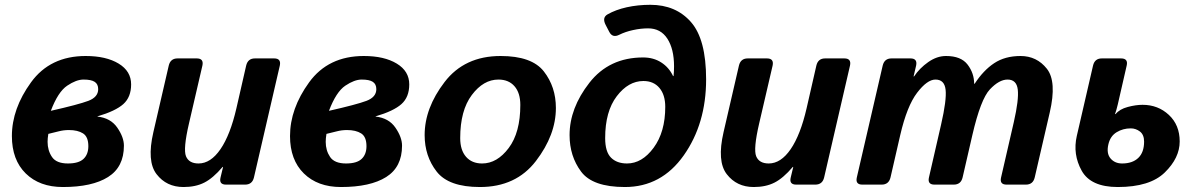

<svg xmlns="http://www.w3.org/2000/svg" viewBox="-20 -750 4859 780"><path d="M28.3 -197.3Q28.3 -308.6 106 -415.5Q183.6 -522.5 328.1 -522.5Q411.1 -522.5 461.9 -491.7Q512.7 -460.9 512.7 -407.2Q512.7 -355.5 481 -327.1Q449.2 -298.8 376 -277.3V-276.4Q429.7 -270.5 456.5 -231.4Q483.4 -192.4 483.4 -158.2Q483.4 -71.3 418.9 -30.8Q354.5 9.8 235.4 9.8Q140.6 9.8 84.5 -45.4Q28.3 -100.6 28.3 -197.3ZM173.3 -173.8Q173.3 -138.7 191.2 -112.3Q209 -85.9 255.9 -85.9Q299.8 -85.9 319.3 -104.5Q338.9 -123 338.9 -156.2Q338.9 -194.3 317.4 -208Q295.9 -221.7 259.8 -221.7Q238.3 -221.7 217.8 -216.3Q197.3 -210.9 176.3 -206.1Q173.3 -187.5 173.3 -173.8ZM186.5 -299.8Q298.8 -325.2 338.9 -340.3Q378.9 -355.5 378.9 -387.7Q378.9 -408.2 364.7 -417.5Q350.6 -426.8 319.3 -426.8Q290 -426.8 252.9 -401.9Q215.8 -377 186.5 -299.8Z M603 -212.9 665.5 -483.4Q672.4 -512.7 701.2 -512.7H779.3Q808.6 -512.7 802.2 -483.4L747.6 -248Q723.6 -144.5 735.6 -115.2Q747.6 -85.9 786.6 -85.9Q835.9 -85.9 875.7 -144Q915.5 -202.1 940.4 -310.1L980 -483.4Q986.8 -512.7 1015.6 -512.7H1093.8Q1123 -512.7 1116.7 -483.4L1011.7 -29.3Q1004.9 0 975.6 0H898.4Q868.7 0 876 -29.3L886.2 -71.8H884.3Q845.2 -25.9 809.8 -8.1Q774.4 9.8 725.6 9.8Q656.2 9.8 616 -42.5Q575.7 -94.7 603 -212.9Z M1158.2 -197.3Q1158.2 -308.6 1235.8 -415.5Q1313.5 -522.5 1458 -522.5Q1541 -522.5 1591.8 -491.7Q1642.6 -460.9 1642.6 -407.2Q1642.6 -355.5 1610.8 -327.1Q1579.1 -298.8 1505.9 -277.3V-276.4Q1559.6 -270.5 1586.4 -231.4Q1613.3 -192.4 1613.3 -158.2Q1613.3 -71.3 1548.8 -30.8Q1484.4 9.8 1365.2 9.8Q1270.5 9.8 1214.4 -45.4Q1158.2 -100.6 1158.2 -197.3ZM1303.2 -173.8Q1303.2 -138.7 1321 -112.3Q1338.9 -85.9 1385.7 -85.9Q1429.7 -85.9 1449.2 -104.5Q1468.8 -123 1468.8 -156.2Q1468.8 -194.3 1447.3 -208Q1425.8 -221.7 1389.6 -221.7Q1368.2 -221.7 1347.7 -216.3Q1327.1 -210.9 1306.2 -206.1Q1303.2 -187.5 1303.2 -173.8ZM1316.4 -299.8Q1428.7 -325.2 1468.8 -340.3Q1508.8 -355.5 1508.8 -387.7Q1508.8 -408.2 1494.6 -417.5Q1480.5 -426.8 1449.2 -426.8Q1419.9 -426.8 1382.8 -401.9Q1345.7 -377 1316.4 -299.8Z M1705.1 -201.2Q1705.1 -311 1786.1 -416.7Q1867.2 -522.5 2013.7 -522.5Q2140.6 -522.5 2189.5 -459.7Q2238.3 -397 2238.3 -311.5Q2238.3 -201.7 2157.2 -95.9Q2076.2 9.8 1929.7 9.8Q1802.7 9.8 1753.9 -53Q1705.1 -115.7 1705.1 -201.2ZM1849.6 -189Q1849.6 -140.1 1873.3 -113Q1897 -85.9 1938.5 -85.9Q1999.5 -85.9 2046.6 -148.7Q2093.8 -211.4 2093.8 -323.7Q2093.8 -372.6 2070.1 -399.7Q2046.4 -426.8 2004.9 -426.8Q1943.8 -426.8 1896.7 -364Q1849.6 -301.3 1849.6 -189Z M2293.9 -201.2Q2293.9 -310.5 2374.3 -413.6Q2454.6 -516.6 2592.8 -516.6Q2634.8 -516.6 2666.3 -496.3Q2697.8 -476.1 2714.4 -440.9H2716.3Q2718.3 -457.5 2718.3 -480.5Q2718.3 -550.8 2691.2 -592.8Q2664.1 -634.8 2612.8 -634.8Q2583.5 -634.8 2552 -627.9Q2520.5 -621.1 2496.1 -608.9Q2468.3 -594.7 2455.1 -620.6L2440.4 -648.9Q2425.3 -678.2 2447.8 -691.4Q2481 -710.4 2526.1 -720.5Q2571.3 -730.5 2622.1 -730.5Q2725.6 -730.5 2787.1 -660.4Q2848.6 -590.3 2848.6 -427.7Q2848.6 -247.6 2757.8 -118.9Q2667 9.8 2518.6 9.8Q2387.2 9.8 2340.6 -53Q2293.9 -115.7 2293.9 -201.2ZM2438.5 -189Q2438.5 -133.3 2462.2 -109.6Q2485.8 -85.9 2527.3 -85.9Q2588.4 -85.9 2635.5 -149.9Q2682.6 -213.9 2682.6 -315.9Q2682.6 -364.7 2658.9 -392.8Q2635.3 -420.9 2593.8 -420.9Q2532.7 -420.9 2485.6 -359.1Q2438.5 -297.4 2438.5 -189Z M2919.4 -212.9 2981.9 -483.4Q2988.8 -512.7 3017.6 -512.7H3095.7Q3125 -512.7 3118.7 -483.4L3064 -248Q3040 -144.5 3052 -115.2Q3064 -85.9 3103 -85.9Q3152.3 -85.9 3192.1 -144Q3231.9 -202.1 3256.8 -310.1L3296.4 -483.4Q3303.2 -512.7 3332 -512.7H3410.2Q3439.5 -512.7 3433.1 -483.4L3328.1 -29.3Q3321.3 0 3292 0H3214.8Q3185.1 0 3192.4 -29.3L3202.6 -71.8H3200.7Q3161.6 -25.9 3126.2 -8.1Q3090.8 9.8 3042 9.8Q2972.7 9.8 2932.4 -42.5Q2892.1 -94.7 2919.4 -212.9Z M3483.4 0Q3454.1 0 3460.9 -29.3L3565.9 -483.4Q3572.8 -512.7 3601.6 -512.7H3678.7Q3708 -512.7 3701.7 -483.4L3691.4 -439.5H3693.4Q3715.8 -473.1 3751 -497.8Q3786.1 -522.5 3823.2 -522.5Q3884.3 -522.5 3910.9 -487.5Q3937.5 -452.6 3937.5 -409.7H3939.5Q3975.1 -464.4 4019 -493.4Q4063 -522.5 4126 -522.5Q4191.9 -522.5 4232.9 -470.7Q4273.9 -418.9 4244.6 -293L4183.6 -29.3Q4176.8 0 4147.5 0H4069.3Q4040 0 4046.9 -29.3L4098.6 -253.9Q4119.6 -345.7 4114.7 -386.2Q4109.9 -426.8 4073.2 -426.8Q4039.1 -426.8 4001.5 -387Q3963.9 -347.2 3930.2 -201.2L3890.6 -29.3Q3883.8 0 3854.5 0H3776.4Q3747.1 0 3753.9 -29.3L3803.2 -244.1Q3826.2 -344.2 3821.5 -385.5Q3816.9 -426.8 3780.3 -426.8Q3746.6 -426.8 3705.6 -373Q3664.6 -319.3 3637.2 -201.2L3597.7 -29.3Q3590.8 0 3561.5 0Z M4354.5 -197.8 4420.4 -483.4Q4427.2 -512.7 4456.1 -512.7H4534.2Q4564 -512.7 4557.1 -483.4L4521 -325.7Q4515.6 -302.7 4509.8 -286.6H4512.2Q4528.3 -306.6 4561.3 -315.4Q4594.2 -324.2 4621.6 -324.2Q4684.6 -324.2 4728.5 -283.2Q4772.5 -242.2 4772.5 -175.3Q4772.5 -108.4 4711.9 -49.3Q4651.4 9.8 4521 9.8Q4411.1 9.8 4374.3 -56.6Q4337.4 -123 4354.5 -197.8ZM4482.9 -164.1Q4474.1 -127 4491.5 -106.4Q4508.8 -85.9 4538.6 -85.9Q4580.6 -85.9 4604.2 -108.4Q4627.9 -130.9 4627.9 -174.8Q4627.9 -202.6 4611.1 -215.6Q4594.2 -228.5 4573.7 -228.5Q4542 -228.5 4516.4 -212.9Q4490.7 -197.3 4482.9 -164.1Z"/></svg>

Font: Istok
Style: Bold Italic
Weight: 700
Italic angle: -13°
Designer: Andrey V. Panov
Foundry: Andrey V. Panov
Version: Version 1.0.3